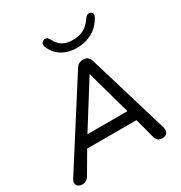

<svg xmlns="http://www.w3.org/2000/svg" viewBox="-208 -1062 1150 1218"><g transform="rotate(-30 367.0 -453.0)"><path d="M0 -28Q0 -41 8 -53L385 -644Q396 -662 409 -669.5Q422 -677 441 -677Q479 -677 491 -639L666 -56Q670 -44 670 -32Q670 -13 658.5 -3Q647 7 629 7Q608 7 596 -3.5Q584 -14 579 -37L542 -175H181L92 -23Q74 7 43 7Q24 7 12 -2.5Q0 -12 0 -28ZM228 -253H521L431 -577ZM272 -867Q268 -875 268 -884Q268 -902 288 -910Q292 -912 299 -912Q315 -912 328 -887Q345 -851 374.5 -834Q404 -817 449 -817Q496 -817 529 -835Q562 -853 590 -894Q603 -913 618 -913Q625 -913 629 -911Q645 -905 645 -890Q645 -882 639 -871Q607 -814 557 -787Q507 -760 446 -760Q385 -760 339 -787.5Q293 -815 272 -867Z"/></g></svg>

Font: SN Pro
Style: Italic
Weight: 400
Italic angle: -9°
Designer: Tobias Whetton
Foundry: Supernotes
Version: Version 1.003